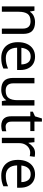

<svg xmlns="http://www.w3.org/2000/svg" viewBox="1204 -1904 709 3158"><g transform="rotate(90 1559.0 -324.5)"><path d="M343 -546Q439 -546 488 -499.5Q537 -453 537 -349V0H450V-343Q450 -472 330 -472Q241 -472 207 -422Q173 -372 173 -278V0H85V-536H156L169 -463H174Q200 -505 246 -525.5Q292 -546 343 -546Z M910 -546Q979 -546 1028.5 -516Q1078 -486 1104.5 -431.5Q1131 -377 1131 -304V-251H764Q766 -160 810.5 -112.5Q855 -65 935 -65Q986 -65 1025.5 -74.5Q1065 -84 1107 -102V-25Q1066 -7 1026 1.5Q986 10 931 10Q855 10 796.5 -21Q738 -52 705.5 -113.5Q673 -175 673 -264Q673 -352 702.5 -415Q732 -478 785.5 -512Q839 -546 910 -546ZM909 -474Q846 -474 809.5 -433.5Q773 -393 766 -321H1039Q1038 -389 1007 -431.5Q976 -474 909 -474Z M1715 -536V0H1643L1630 -71H1626Q1600 -29 1554 -9.5Q1508 10 1456 10Q1359 10 1310 -36.5Q1261 -83 1261 -185V-536H1350V-191Q1350 -63 1469 -63Q1558 -63 1592.5 -113Q1627 -163 1627 -257V-536Z M2064 -62Q2084 -62 2105 -65.5Q2126 -69 2139 -73V-6Q2125 1 2099 5.5Q2073 10 2049 10Q2007 10 1971.5 -4.5Q1936 -19 1914 -55Q1892 -91 1892 -156V-468H1816V-510L1893 -545L1928 -659H1980V-536H2135V-468H1980V-158Q1980 -109 2003.5 -85.5Q2027 -62 2064 -62Z M2496 -546Q2511 -546 2528.5 -544.5Q2546 -543 2559 -540L2548 -459Q2535 -462 2519.5 -464Q2504 -466 2490 -466Q2449 -466 2413 -443.5Q2377 -421 2355.5 -380.5Q2334 -340 2334 -286V0H2246V-536H2318L2328 -438H2332Q2358 -482 2399 -514Q2440 -546 2496 -546Z M2846 -546Q2915 -546 2964.5 -516Q3014 -486 3040.5 -431.5Q3067 -377 3067 -304V-251H2700Q2702 -160 2746.5 -112.5Q2791 -65 2871 -65Q2922 -65 2961.5 -74.5Q3001 -84 3043 -102V-25Q3002 -7 2962 1.5Q2922 10 2867 10Q2791 10 2732.5 -21Q2674 -52 2641.5 -113.5Q2609 -175 2609 -264Q2609 -352 2638.5 -415Q2668 -478 2721.5 -512Q2775 -546 2846 -546ZM2845 -474Q2782 -474 2745.5 -433.5Q2709 -393 2702 -321H2975Q2974 -389 2943 -431.5Q2912 -474 2845 -474Z"/></g></svg>

Font: Noto Sans Tai Le
Style: Regular
Weight: 400
Designer: Monotype Design Team
Foundry: Monotype Imaging Inc.
Version: Version 2.002; ttfautohint (v1.8.4.7-5d5b)